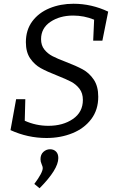

<svg xmlns="http://www.w3.org/2000/svg" viewBox="-20 -727 621 1024"><path d="M526 -510H477L482 -622Q429 -644 370 -644Q299 -644 249 -610.5Q199 -577 199 -518Q199 -485 216.5 -463Q234 -441 260 -427.5Q286 -414 331 -397Q386 -376 421 -357Q456 -338 480 -302.5Q504 -267 504 -211Q504 -141 466.5 -91.5Q429 -42 366 -16.5Q303 9 228 9Q128 9 36 -33L66 -198H115L112 -83Q172 -56 238 -56Q316 -56 369 -92.5Q422 -129 422 -194Q422 -230 404 -253.5Q386 -277 359.5 -291Q333 -305 285 -324Q231 -345 197.5 -363.5Q164 -382 141 -415.5Q118 -449 118 -502Q118 -567 152 -613Q186 -659 244 -683Q302 -707 372 -707Q468 -707 557 -665ZM163 254Q208 194 208 169Q208 162 202 148.5Q196 135 196 122Q196 97 211.5 83Q227 69 247 69Q266 69 278.5 81Q291 93 291 116Q291 176 191 277Z"/></svg>

Font: Bitter Pro
Style: Italic
Weight: 400
Italic angle: -9°
Designer: Sol Matas, and Bitter project Authors
Foundry: Sol Matas
Version: Version 1.010